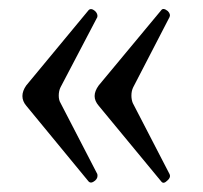

<svg xmlns="http://www.w3.org/2000/svg" viewBox="-20 -421 441 418"><path d="M172.9 -25.9 37.1 -190.9Q28.8 -200.7 28.8 -211.9Q28.8 -223.1 37.1 -234.9L172.9 -398.9Q178.2 -404.3 187 -397Q193.4 -390.6 191.9 -383.8L111.8 -231Q107.9 -223.1 107.9 -212.9Q107.9 -203.1 111.8 -196.8L191.9 -42Q193.8 -33.7 187 -27.8Q178.2 -20.5 172.9 -25.9ZM331.1 -25.9 194.8 -190.9Q186 -201.2 186 -211.9Q186 -222.7 194.8 -234.9L331.1 -398.9Q335.4 -404.8 345.2 -397Q352.1 -390.1 349.1 -383.8L270 -231Q266.1 -223.1 266.1 -212.9Q266.1 -204.1 269 -196.8L349.1 -42Q352.5 -34.7 344.2 -27.8Q335.9 -19.5 331.1 -25.9Z"/></svg>

Font: Junicode SmCond Medium
Style: Regular
Weight: 500
Width: 4
Designer: Peter S. Baker
Version: Version 2.206